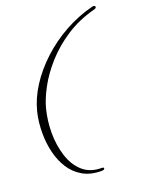

<svg xmlns="http://www.w3.org/2000/svg" viewBox="-137 -665 718 891"><g transform="rotate(-20 221.5 -220.0)"><path d="M209 146Q155 146 117 124Q79 102 55.5 65Q32 28 21 -18Q10 -64 10 -112Q10 -168 22 -216Q37 -276 74 -333.5Q111 -391 165.5 -441.5Q220 -492 286.5 -529Q353 -566 427 -585Q429 -585 430 -585.5Q431 -586 432 -586Q443 -586 443 -579Q443 -572 429 -569Q350 -548 287.5 -507Q225 -466 179 -414.5Q133 -363 104.5 -310Q76 -257 65 -213Q51 -157 51 -99Q51 -40 67.5 13.5Q84 67 120 100Q156 133 213 133Q224 133 224 138Q224 146 209 146Z"/></g></svg>

Font: Gwendolyn
Style: Regular
Weight: 400
Designer: Robert E. Leuschke
Foundry: Robert E. Leuschke
Version: Version 1.010; ttfautohint (v1.8.3)